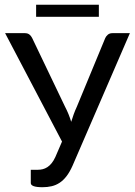

<svg xmlns="http://www.w3.org/2000/svg" viewBox="-20 -781 567 807"><path d="M1.5 0ZM139.2 -67.4Q149.4 -67.4 159.4 -69.8Q169.4 -72.3 179 -78.4Q188.5 -84.5 197 -95Q205.6 -105.5 212.9 -121.6L240.7 -186L1.5 -641.6H85Q96.2 -641.6 103.5 -636Q110.8 -630.4 115.2 -621.1L252.9 -333.5Q269.5 -301.8 279.3 -269Q284.2 -285.2 290 -301.3Q295.9 -317.4 303.2 -333L422.4 -621.1Q425.8 -628.9 433.3 -635.3Q440.9 -641.6 452.1 -641.6H525.9L284.7 -84Q272.9 -57.6 259.5 -40.3Q246.1 -22.9 230.5 -12.7Q214.8 -2.4 197 1.7Q179.2 5.9 158.7 5.9Q109.4 5.9 109.4 -11.7V-67.4H139.2ZM131.8 -761.2H395.5V-710.4H131.8Z"/></svg>

Font: Carlito
Style: Regular
Weight: 400
Designer: Lukasz Dziedzic
Foundry: tyPoland Lukasz Dziedzic
Version: Version 1.103; Beta1; all basic design good, some composites